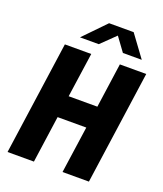

<svg xmlns="http://www.w3.org/2000/svg" viewBox="-159 -988 924 1091"><g transform="rotate(20 303.5 -442.5)"><path d="M18 0 115 -686H274.5L236 -416.5H409.5L447.5 -686H607L510 0H350.5L391 -283.5H217.5L177.5 0ZM182 -753 310 -885H458.5L555.5 -753H441.5L367 -855H400.5L295.5 -753Z"/></g></svg>

Font: Chivo Mono Medium
Style: Italic
Weight: 500
Italic angle: -8.05°
Monospace: yes
Designer: Hector Gatti
Foundry: Omnibus-Type
Version: Version 1.008